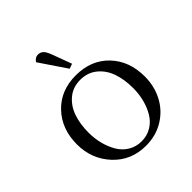

<svg xmlns="http://www.w3.org/2000/svg" viewBox="-182 -761 885 885"><g transform="rotate(-45 261.0 -318.0)"><path d="M41 -223.1Q41 -323.2 102.3 -387.7Q163.6 -452.1 262.2 -452.1Q361.8 -452.1 422.9 -388.2Q483.9 -324.2 483.9 -223.1Q483.9 -160.2 456.5 -107.9Q429.2 -55.7 378.2 -24.4Q327.1 6.8 262.2 6.8Q166 6.8 103.5 -60.3Q41 -127.4 41 -223.1ZM117.2 -223.1Q117.2 -185.1 126.2 -149.9Q135.3 -114.7 152.3 -85.7Q169.4 -56.6 198 -39.3Q226.6 -22 262.2 -22Q298.3 -22 326.9 -39.3Q355.5 -56.6 372.8 -85.7Q390.1 -114.7 399.2 -149.9Q408.2 -185.1 408.2 -223.1Q408.2 -278.8 393.1 -323Q377.9 -367.2 344.2 -395Q310.5 -422.9 262.2 -422.9Q214.4 -422.9 180.9 -395Q147.5 -367.2 132.3 -323Q117.2 -278.8 117.2 -223.1ZM175.8 -624Q188 -643.1 206.1 -643.1Q223.1 -643.1 233.6 -632.3Q244.1 -621.6 253.9 -594.2L288.1 -502L264.2 -493.2Z"/></g></svg>

Font: Dihjauti S
Style: Regular
Weight: 400
Designer: T. Christopher White
Version: Version 3.0.0